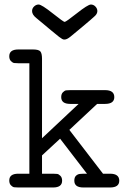

<svg xmlns="http://www.w3.org/2000/svg" viewBox="-20 -830 565 850"><path d="M122 -781Q122 -793 131 -801.5Q140 -810 151 -810Q164 -810 212.5 -771.5Q261 -733 266 -733Q272 -733 320 -771Q368 -809 382 -810Q394 -810 402.5 -801Q411 -792 411 -781Q411 -770 401 -760Q391 -750 337 -705Q309 -682 291 -667Q276 -655 266 -655H263Q257 -655 242 -666.5Q227 -678 141 -750Q122 -765 122 -781ZM21 -31Q21 -61 61 -61H110V-550H61Q49 -550 42.5 -551Q36 -552 28.5 -559.5Q21 -567 21 -581Q21 -611 61 -611H126Q151 -611 158.5 -602.5Q166 -594 166 -570V-218L328 -370H291Q251 -370 251 -400Q251 -414 258.5 -421.5Q266 -429 272.5 -430Q279 -431 291 -431H445Q486 -431 486 -400Q486 -370 445 -370H410L287 -255L436 -61H467Q508 -61 508 -30Q508 0 467 0H349Q309 0 309 -30Q309 -45 316.5 -52Q324 -59 333.5 -60Q343 -61 365 -61L246 -216L166 -142V-61H215Q227 -61 233.5 -60Q240 -59 247.5 -51.5Q255 -44 255 -30Q255 0 215 0H61Q49 0 42.5 -1Q36 -2 28.5 -9.5Q21 -17 21 -31Z"/></svg>

Font: CMU Typewriter Text
Style: Regular
Weight: 500
Monospace: yes
Version: Version 0.7.0